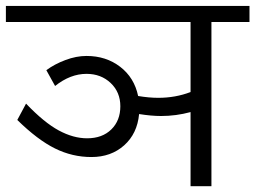

<svg xmlns="http://www.w3.org/2000/svg" viewBox="-35 -645 884 665"><path d="M625 0V-256.8Q574.7 -243.2 522.9 -243.2Q489.3 -243.2 446.8 -250Q440.4 -182.1 395 -141.6Q349.6 -101.1 281.7 -101.1Q215.3 -101.1 155.3 -130.9Q95.2 -160.6 24.9 -229.5L55.2 -286.1Q117.7 -220.7 168.2 -193.4Q218.8 -166 266.6 -166Q319.3 -166 350.6 -196.8Q381.8 -227.5 381.8 -276.9Q381.8 -325.7 348.4 -357.4Q314.9 -389.2 264.6 -389.2Q208.5 -389.2 155.8 -347.2L125.5 -401.9Q153.8 -422.9 191.4 -437Q229 -451.2 264.6 -451.2Q332.5 -451.2 381.3 -413.6Q430.2 -376 443.4 -312.5Q481.4 -306.2 513.2 -306.2Q572.8 -306.2 625 -326.2V-568.8H-14.6V-624.5H829.1V-568.8H697.3V0Z"/></svg>

Font: Khula Regular
Style: Regular
Weight: 400
Designer: Erin McLaughlin, Steve Matteson
Version: Version 1.000;PS 1.0;hotconv 1.0.72;makeotf.lib2.5.5900